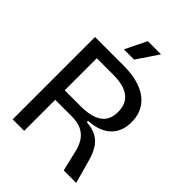

<svg xmlns="http://www.w3.org/2000/svg" viewBox="-242 -971 1088 1088"><g transform="rotate(45 301.5 -427.5)"><path d="M62 0V-660H293Q340 -660 380 -652Q420 -644 451.5 -628Q483 -612 505 -588.5Q527 -565 538.5 -534Q550 -503 550 -464Q550 -433 541 -404.5Q532 -376 511 -352.5Q490 -329 455 -314Q420 -299 370 -296V-286Q420 -282 451.5 -264Q483 -246 502.5 -213Q522 -180 535 -130L571 0H471L443 -118Q435 -157 417 -186.5Q399 -216 367.5 -232.5Q336 -249 285 -249H154V0ZM154 -325H282Q367 -325 411 -355.5Q455 -386 455 -452Q455 -517 413 -549.5Q371 -582 285 -582H154ZM309 -726H227L290 -855H396Z"/></g></svg>

Font: Bricolage Grotesque 72pt
Style: Regular
Weight: 400
Version: Version 1.001;gftools[0.9.33.dev8+g029e19f]